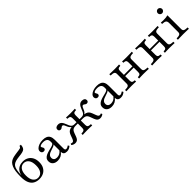

<svg xmlns="http://www.w3.org/2000/svg" viewBox="319 -1960 3297 3297"><g transform="rotate(-45 1967.5 -311.5)"><path d="M272.6 11.3Q212.9 11.3 167.3 -14.1Q121.8 -39.5 96.8 -95.2Q71.8 -150.8 71.8 -242.7Q71.8 -318.5 79.4 -372.6Q87.1 -426.6 103.2 -463.7Q119.4 -500.8 142.7 -524.2Q163.7 -544.4 194 -557.7Q224.2 -571 272.6 -578.2Q286.3 -580.6 301.6 -582.7Q316.9 -584.7 332.7 -587.1Q348.4 -589.5 363.7 -591.1Q389.5 -594.4 402.4 -598.4Q415.3 -602.4 422.2 -611.3Q429 -620.2 434.7 -635.5L464.5 -631.5Q460.5 -590.3 449.2 -567.3Q437.9 -544.4 413.3 -533.1Q388.7 -521.8 344.4 -515.3Q329.8 -513.7 315.7 -512.1Q301.6 -510.5 287.9 -508.5Q274.2 -506.5 260.5 -504.8Q212.9 -497.6 183.1 -483.9Q153.2 -470.2 135.5 -444Q117.7 -417.7 109.3 -373Q100.8 -328.2 97.6 -258.9H106.5L96 -247.6Q104.8 -297.6 129.8 -333.1Q154.8 -368.5 193.5 -387.1Q232.3 -405.6 282.3 -405.6Q338.7 -405.6 382.3 -381.5Q425.8 -357.3 451.2 -310.9Q476.6 -264.5 476.6 -196.8Q476.6 -129 450.4 -82.7Q424.2 -36.3 378.6 -12.5Q333.1 11.3 272.6 11.3ZM273.4 -20.2Q329 -20.2 363.3 -64.9Q397.6 -109.7 397.6 -196.8Q397.6 -284.7 363.3 -329.8Q329 -375 274.2 -375Q218.5 -375 184.3 -329.8Q150 -284.7 150 -196.8Q150 -109.7 184.3 -64.9Q218.5 -20.2 273.4 -20.2Z M720.2 11.3Q662.9 11.3 629.4 -17.3Q596 -46 596 -95.2Q596 -133.9 615.3 -157.3Q634.7 -180.6 665.3 -194.4Q696 -208.1 729.8 -216.9Q763.7 -225.8 794 -233.1Q824.2 -240.3 843.5 -251.2Q862.9 -262.1 862.9 -280.6V-311.3Q862.9 -352.4 837.5 -373Q812.1 -393.5 762.1 -393.5Q727.4 -393.5 704.4 -384.7Q681.5 -375.8 681.5 -362.9Q681.5 -355.6 686.7 -346.8Q691.9 -337.9 697.6 -328.2Q703.2 -318.5 703.2 -306.5Q703.2 -291.1 691.9 -281.5Q680.6 -271.8 661.3 -271.8Q639.5 -271.8 625.8 -286.3Q612.1 -300.8 612.1 -323.4Q612.1 -352.4 635.5 -375.8Q658.9 -399.2 698.4 -412.9Q737.9 -426.6 786.3 -426.6Q837.1 -426.6 870.2 -411.3Q903.2 -396 919.4 -362.9Q935.5 -329.8 935.5 -278.2V-66.9Q935.5 -47.6 942.7 -38.3Q950 -29 965.3 -29Q979 -29 994.4 -35.9Q1009.7 -42.7 1025 -54L1039.5 -28.2Q1017.7 -8.9 994.4 1.2Q971 11.3 941.1 11.3Q862.1 11.3 862.9 -61.3Q837.1 -25.8 800.8 -7.3Q764.5 11.3 720.2 11.3ZM748.4 -36.3Q783.1 -36.3 812.1 -51.2Q841.1 -66.1 862.9 -96V-238.7Q853.2 -225 830.6 -216.1Q808.1 -207.3 781.5 -199.2Q754.8 -191.1 729.8 -180.2Q704.8 -169.4 688.7 -151.2Q672.6 -133.1 672.6 -103.2Q672.6 -71.8 692.3 -54Q712.1 -36.3 748.4 -36.3Z M1754 11.3Q1731.5 11.3 1715.3 4Q1699.2 -3.2 1687.9 -18.5Q1676.6 -33.9 1666.1 -58.9L1642.7 -122.6Q1632.3 -152.4 1619 -168.5Q1605.6 -184.7 1585.9 -191.5Q1566.1 -198.4 1534.7 -198.4H1467.7V-229.8H1529Q1557.3 -229.8 1574.2 -237.5Q1591.1 -245.2 1603.6 -264.9Q1616.1 -284.7 1629 -321Q1650.8 -379.8 1675.8 -403.2Q1700.8 -426.6 1737.9 -426.6Q1770.2 -426.6 1788.7 -412.5Q1807.3 -398.4 1807.3 -373.4Q1807.3 -354 1796.4 -342.7Q1785.5 -331.5 1766.9 -331.5Q1754 -331.5 1745.6 -335.9Q1737.1 -340.3 1730.2 -346Q1723.4 -351.6 1716.5 -356Q1709.7 -360.5 1700 -360.5Q1692.7 -360.5 1685.5 -355.6Q1678.2 -350.8 1671.8 -339.1Q1665.3 -327.4 1657.3 -306.5Q1644.4 -271.8 1628.2 -252.8Q1612.1 -233.9 1585.5 -225L1564.5 -233.9Q1608.1 -233.9 1636.3 -225Q1664.5 -216.1 1682.7 -196.4Q1700.8 -176.6 1712.9 -143.5L1734.7 -85.5Q1745.2 -55.6 1756 -44Q1766.9 -32.3 1783.9 -32.3Q1796.8 -32.3 1814.5 -41.1L1825.8 -16.1Q1809.7 -2.4 1791.5 4.4Q1773.4 11.3 1754 11.3ZM1143.5 11.3Q1125 11.3 1106.5 4.4Q1087.9 -2.4 1071.8 -16.1L1083.1 -41.1Q1100.8 -32.3 1113.7 -32.3Q1130.6 -32.3 1141.5 -44Q1152.4 -55.6 1163.7 -85.5L1184.7 -143.5Q1196.8 -176.6 1214.9 -196.4Q1233.1 -216.1 1261.7 -225Q1290.3 -233.9 1333.1 -233.9L1312.1 -225Q1286.3 -233.9 1270.2 -252.8Q1254 -271.8 1240.3 -306.5Q1233.1 -327.4 1226.2 -339.1Q1219.4 -350.8 1212.5 -355.6Q1205.6 -360.5 1197.6 -360.5Q1187.9 -360.5 1181 -356Q1174.2 -351.6 1167.3 -346Q1160.5 -340.3 1152 -335.9Q1143.5 -331.5 1130.6 -331.5Q1112.9 -331.5 1101.6 -342.7Q1090.3 -354 1090.3 -373.4Q1090.3 -398.4 1109.3 -412.5Q1128.2 -426.6 1159.7 -426.6Q1196.8 -426.6 1221.8 -403.2Q1246.8 -379.8 1268.5 -321Q1281.5 -284.7 1294 -264.9Q1306.5 -245.2 1323.8 -237.5Q1341.1 -229.8 1368.5 -229.8H1429.8V-198.4H1362.9Q1332.3 -198.4 1312.1 -191.5Q1291.9 -184.7 1279 -168.5Q1266.1 -152.4 1254.8 -122.6L1231.5 -58.9Q1221.8 -33.9 1210.1 -18.5Q1198.4 -3.2 1182.7 4Q1166.9 11.3 1143.5 11.3ZM1333.1 0V-31.5Q1379 -32.3 1396 -45.2Q1412.9 -58.1 1412.9 -89.5V-325Q1412.9 -357.3 1398.4 -369.8Q1383.9 -382.3 1341.9 -383.1V-414.5Q1356.5 -413.7 1386.7 -412.5Q1416.9 -411.3 1448.4 -411.3Q1482.3 -411.3 1512.1 -412.5Q1541.9 -413.7 1555.6 -414.5V-383.1Q1514.5 -382.3 1500 -369.8Q1485.5 -357.3 1485.5 -325V-89.5Q1485.5 -58.1 1502 -45.2Q1518.5 -32.3 1564.5 -31.5V0Q1548.4 -0.8 1515.3 -2Q1482.3 -3.2 1448.4 -3.2Q1416.9 -3.2 1383.5 -2Q1350 -0.8 1333.1 0Z M2031.5 11.3Q1974.2 11.3 1940.7 -17.3Q1907.3 -46 1907.3 -95.2Q1907.3 -133.9 1926.6 -157.3Q1946 -180.6 1976.6 -194.4Q2007.3 -208.1 2041.1 -216.9Q2075 -225.8 2105.2 -233.1Q2135.5 -240.3 2154.8 -251.2Q2174.2 -262.1 2174.2 -280.6V-311.3Q2174.2 -352.4 2148.8 -373Q2123.4 -393.5 2073.4 -393.5Q2038.7 -393.5 2015.7 -384.7Q1992.7 -375.8 1992.7 -362.9Q1992.7 -355.6 1998 -346.8Q2003.2 -337.9 2008.9 -328.2Q2014.5 -318.5 2014.5 -306.5Q2014.5 -291.1 2003.2 -281.5Q1991.9 -271.8 1972.6 -271.8Q1950.8 -271.8 1937.1 -286.3Q1923.4 -300.8 1923.4 -323.4Q1923.4 -352.4 1946.8 -375.8Q1970.2 -399.2 2009.7 -412.9Q2049.2 -426.6 2097.6 -426.6Q2148.4 -426.6 2181.5 -411.3Q2214.5 -396 2230.6 -362.9Q2246.8 -329.8 2246.8 -278.2V-66.9Q2246.8 -47.6 2254 -38.3Q2261.3 -29 2276.6 -29Q2290.3 -29 2305.6 -35.9Q2321 -42.7 2336.3 -54L2350.8 -28.2Q2329 -8.9 2305.6 1.2Q2282.3 11.3 2252.4 11.3Q2173.4 11.3 2174.2 -61.3Q2148.4 -25.8 2112.1 -7.3Q2075.8 11.3 2031.5 11.3ZM2059.7 -36.3Q2094.4 -36.3 2123.4 -51.2Q2152.4 -66.1 2174.2 -96V-238.7Q2164.5 -225 2141.9 -216.1Q2119.4 -207.3 2092.7 -199.2Q2066.1 -191.1 2041.1 -180.2Q2016.1 -169.4 2000 -151.2Q1983.9 -133.1 1983.9 -103.2Q1983.9 -71.8 2003.6 -54Q2023.4 -36.3 2059.7 -36.3Z M2703.2 0V-31.5Q2741.9 -32.3 2756 -45.2Q2770.2 -58.1 2770.2 -89.5V-325Q2770.2 -356.5 2756 -369.4Q2741.9 -382.3 2703.2 -383.1V-414.5Q2717.7 -413.7 2747.2 -412.5Q2776.6 -411.3 2807.3 -411.3Q2843.5 -411.3 2882.3 -412.5Q2921 -413.7 2939.5 -414.5V-383.1Q2902.4 -382.3 2881 -376.6Q2859.7 -371 2851.2 -358.5Q2842.7 -346 2842.7 -325V-89.5Q2842.7 -68.5 2851.2 -56Q2859.7 -43.5 2881 -37.9Q2902.4 -32.3 2939.5 -31.5V0Q2921 -0.8 2882.3 -2Q2843.5 -3.2 2807.3 -3.2Q2776.6 -3.2 2747.2 -2Q2717.7 -0.8 2703.2 0ZM2393.5 0V-31.5Q2450 -32.3 2470.2 -45.2Q2490.3 -58.1 2490.3 -89.5V-325Q2490.3 -356.5 2470.2 -369.4Q2450 -382.3 2393.5 -383.1V-414.5Q2412.1 -413.7 2450.8 -412.5Q2489.5 -411.3 2525 -411.3Q2555.6 -411.3 2585.5 -412.5Q2615.3 -413.7 2629.8 -414.5V-383.1Q2591.1 -382.3 2577 -369.4Q2562.9 -356.5 2562.9 -325V-89.5Q2562.9 -58.1 2577 -45.2Q2591.1 -32.3 2629.8 -31.5V0Q2615.3 -0.8 2585.5 -2Q2555.6 -3.2 2525 -3.2Q2489.5 -3.2 2450.8 -2Q2412.1 -0.8 2393.5 0ZM2537.1 -198.4V-229H2796V-198.4Z M3329 0V-31.5Q3367.7 -32.3 3381.9 -45.2Q3396 -58.1 3396 -89.5V-325Q3396 -356.5 3381.9 -369.4Q3367.7 -382.3 3329 -383.1V-414.5Q3343.5 -413.7 3373 -412.5Q3402.4 -411.3 3433.1 -411.3Q3469.4 -411.3 3508.1 -412.5Q3546.8 -413.7 3565.3 -414.5V-383.1Q3528.2 -382.3 3506.9 -376.6Q3485.5 -371 3477 -358.5Q3468.5 -346 3468.5 -325V-89.5Q3468.5 -68.5 3477 -56Q3485.5 -43.5 3506.9 -37.9Q3528.2 -32.3 3565.3 -31.5V0Q3546.8 -0.8 3508.1 -2Q3469.4 -3.2 3433.1 -3.2Q3402.4 -3.2 3373 -2Q3343.5 -0.8 3329 0ZM3019.4 0V-31.5Q3075.8 -32.3 3096 -45.2Q3116.1 -58.1 3116.1 -89.5V-325Q3116.1 -356.5 3096 -369.4Q3075.8 -382.3 3019.4 -383.1V-414.5Q3037.9 -413.7 3076.6 -412.5Q3115.3 -411.3 3150.8 -411.3Q3181.5 -411.3 3211.3 -412.5Q3241.1 -413.7 3255.6 -414.5V-383.1Q3216.9 -382.3 3202.8 -369.4Q3188.7 -356.5 3188.7 -325V-89.5Q3188.7 -58.1 3202.8 -45.2Q3216.9 -32.3 3255.6 -31.5V0Q3241.1 -0.8 3211.3 -2Q3181.5 -3.2 3150.8 -3.2Q3115.3 -3.2 3076.6 -2Q3037.9 -0.8 3019.4 0ZM3162.9 -198.4V-229H3421.8V-198.4Z M3645.2 0V-31.5Q3699.2 -32.3 3720.6 -44.4Q3741.9 -56.5 3741.9 -89.5V-312.9Q3741.9 -350 3721 -366.1Q3700 -382.3 3645.2 -383.9V-415.3Q3659.7 -414.5 3677.4 -413.7Q3695.2 -412.9 3713.7 -412.9Q3742.7 -412.9 3768.1 -415.7Q3793.5 -418.5 3814.5 -424.2V-89.5Q3814.5 -56.5 3836.3 -44.4Q3858.1 -32.3 3912.1 -31.5V0Q3899.2 -0.8 3877 -1.2Q3854.8 -1.6 3829 -2.4Q3803.2 -3.2 3777.4 -3.2Q3739.5 -3.2 3701.6 -2Q3663.7 -0.8 3645.2 0ZM3775 -512.1Q3753.2 -512.1 3737.5 -527.8Q3721.8 -543.5 3721.8 -565.3Q3721.8 -587.1 3737.5 -602.8Q3753.2 -618.5 3775 -618.5Q3796.8 -618.5 3812.5 -602.8Q3828.2 -587.1 3828.2 -565.3Q3828.2 -543.5 3812.5 -527.8Q3796.8 -512.1 3775 -512.1Z"/></g></svg>

Font: Playfair 12pt Light
Style: Regular
Weight: 300
Designer: Claus Eggers Sørensen
Foundry: Claus Eggers Sørensen
Version: Version 2.000;gftools[0.9.28]